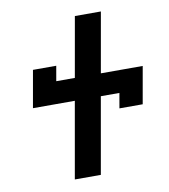

<svg xmlns="http://www.w3.org/2000/svg" viewBox="-82 -795 763 865"><g transform="rotate(-10 300.0 -362.5)"><path d="M252 -349H60.5L90.5 -519H197L185 -450.5H270L318.5 -725H437.5L389 -450.5H580.5L550.5 -280.5H444L456 -349H371L309.5 0H190.5Z"/></g></svg>

Font: JuliaMono BoldItalic
Style: Regular
Weight: 700
Italic angle: -9°
Monospace: yes
Designer: cormullion
Foundry: corm
Version: Version 0.049; ttfautohint (v1.8.4)